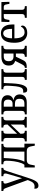

<svg xmlns="http://www.w3.org/2000/svg" viewBox="1592 -2178 833 4056"><g transform="rotate(-90 2008.0 -149.5)"><path d="M116 247Q95 247 80 239Q65 231 58 215.5Q51 200 51 180Q51 175 51 169.5Q51 164 52 159Q65 162 76.5 163.5Q88 165 98 165Q140 165 168.5 139Q197 113 221 51L252 -30L239 36L64 -442Q52 -474 40.5 -484.5Q29 -495 4 -495H1V-536H212V-495H209Q180 -495 169 -485Q158 -475 158 -457Q158 -446 161.5 -431.5Q165 -417 171 -398L229 -230Q239 -202 247 -177.5Q255 -153 263 -128Q271 -103 281 -72H263Q273 -103 279.5 -124.5Q286 -146 292 -165Q298 -184 304 -206L362 -403Q367 -417 369 -430Q371 -443 371 -456Q371 -477 358 -486Q345 -495 317 -495H314V-536H491V-495H489Q472 -495 461.5 -490Q451 -485 442.5 -469Q434 -453 423 -420L280 24Q254 104 230.5 153.5Q207 203 180 225Q153 247 116 247Z M499 169V-50H556Q575 -75 589 -109.5Q603 -144 612.5 -184.5Q622 -225 629 -268Q636 -311 638.5 -353Q641 -395 641 -431Q641 -468 625 -481.5Q609 -495 577 -495H566V-536H997V-495H991Q972 -495 956 -490Q940 -485 931 -470Q922 -455 922 -423V-50H1002V169H959L948 108Q941 67 929 43.5Q917 20 896 10Q875 0 839 0H662Q627 0 605 10Q583 20 571 43.5Q559 67 553 108L542 169ZM621 -50H834V-486H698Q694 -374 684.5 -291Q675 -208 659.5 -149Q644 -90 621 -50Z M1049 0V-41H1055Q1074 -41 1089.5 -46Q1105 -51 1114 -66.5Q1123 -82 1123 -113V-423Q1123 -455 1114 -470Q1105 -485 1089.5 -490Q1074 -495 1055 -495H1049V-536H1274V-495H1269Q1252 -495 1239 -490.5Q1226 -486 1219 -471.5Q1212 -457 1212 -427V-204L1405 -406V-427Q1405 -457 1397.5 -471.5Q1390 -486 1377 -490.5Q1364 -495 1347 -495H1343V-536H1568V-495H1562Q1543 -495 1527 -490Q1511 -485 1502 -470Q1493 -455 1493 -423V-113Q1493 -82 1502 -66.5Q1511 -51 1527 -46Q1543 -41 1562 -41H1568V0H1343V-41H1347Q1364 -41 1377 -46Q1390 -51 1397.5 -65Q1405 -79 1405 -109V-338L1212 -135V-109Q1212 -79 1219 -65Q1226 -51 1239 -46Q1252 -41 1269 -41H1274V0Z M1620 0V-41H1626Q1645 -41 1660.5 -46Q1676 -51 1685 -66Q1694 -81 1694 -112V-424Q1694 -455 1685 -470Q1676 -485 1660.5 -490Q1645 -495 1626 -495H1620V-536H1854Q1942 -536 1983.5 -501.5Q2025 -467 2025 -404Q2025 -368 2011 -343.5Q1997 -319 1974 -303.5Q1951 -288 1924 -282V-278Q1960 -273 1986 -257.5Q2012 -242 2027 -215.5Q2042 -189 2042 -150Q2042 -81 2000 -40.5Q1958 0 1870 0ZM1783 -50H1850Q1902 -50 1925.5 -74Q1949 -98 1949 -154Q1949 -208 1922.5 -229Q1896 -250 1848 -250H1783ZM1783 -300H1845Q1892 -300 1912.5 -326.5Q1933 -353 1933 -396Q1933 -437 1912.5 -461.5Q1892 -486 1845 -486H1783Z M2140 10Q2107 10 2093.5 -8.5Q2080 -27 2080 -55Q2080 -61 2080.5 -67Q2081 -73 2082 -78Q2090 -77 2098 -76Q2106 -75 2113 -75Q2146 -75 2167.5 -94.5Q2189 -114 2202 -166Q2215 -218 2221 -317Q2222 -335 2223 -352Q2224 -369 2224.5 -384Q2225 -399 2225.5 -411Q2226 -423 2226 -431Q2226 -465 2211.5 -480Q2197 -495 2163 -495H2151V-536H2576V-495H2570Q2551 -495 2535 -490Q2519 -485 2510 -470Q2501 -455 2501 -422V-113Q2501 -82 2510 -66.5Q2519 -51 2535 -46Q2551 -41 2570 -41H2576V0H2350V-41H2354Q2371 -41 2384.5 -46Q2398 -51 2405.5 -65Q2413 -79 2413 -110V-486H2283L2275 -307Q2267 -145 2233 -67.5Q2199 10 2140 10Z M2603 0V-41H2606Q2630 -41 2645.5 -55.5Q2661 -70 2677 -101L2750 -244Q2706 -257 2679 -289Q2652 -321 2652 -381Q2652 -437 2676 -471Q2700 -505 2741 -520.5Q2782 -536 2834 -536H3069V-495H3063Q3044 -495 3028.5 -490Q3013 -485 3003.5 -470Q2994 -455 2994 -423V-113Q2994 -82 3003.5 -66.5Q3013 -51 3028.5 -46Q3044 -41 3063 -41H3069V0H2836V-41H2840Q2859 -41 2874 -46Q2889 -51 2897.5 -65Q2906 -79 2906 -109V-230H2809L2852 -257L2766 -80Q2751 -49 2732.5 -31.5Q2714 -14 2684 -7Q2654 0 2603 0ZM2844 -280H2906V-486H2844Q2795 -486 2769.5 -461Q2744 -436 2744 -381Q2744 -329 2770 -304.5Q2796 -280 2844 -280Z M3340 10Q3279 10 3232 -19.5Q3185 -49 3159 -109.5Q3133 -170 3133 -264Q3133 -337 3146.5 -390Q3160 -443 3185.5 -477.5Q3211 -512 3247.5 -529Q3284 -546 3331 -546Q3390 -546 3432.5 -518.5Q3475 -491 3497.5 -436.5Q3520 -382 3520 -303V-261H3227Q3227 -156 3259 -101Q3291 -46 3354 -46Q3399 -46 3430 -68.5Q3461 -91 3476 -126Q3486 -121 3491.5 -112Q3497 -103 3497 -89Q3497 -68 3481 -45Q3465 -22 3430 -6Q3395 10 3340 10ZM3427 -311Q3427 -370 3417.5 -412Q3408 -454 3387 -476Q3366 -498 3332 -498Q3299 -498 3275.5 -476Q3252 -454 3240 -412.5Q3228 -371 3227 -311Z M3661 0V-41H3671Q3691 -41 3706 -46Q3721 -51 3730.5 -65Q3740 -79 3740 -110V-486H3685Q3664 -486 3651 -478.5Q3638 -471 3631.5 -453.5Q3625 -436 3620 -403L3615 -367H3571L3576 -536H3993L3998 -367H3954L3949 -403Q3945 -436 3938 -453.5Q3931 -471 3918.5 -478.5Q3906 -486 3884 -486H3829V-110Q3829 -79 3838 -65Q3847 -51 3862.5 -46Q3878 -41 3897 -41H3907V0Z"/></g></svg>

Font: Noto Serif Condensed
Style: Regular
Weight: 400
Width: 3
Designer: Monotype Design Team
Foundry: Monotype Imaging Inc.
Version: Version 2.015